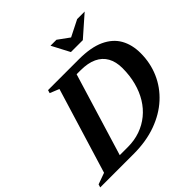

<svg xmlns="http://www.w3.org/2000/svg" viewBox="-246 -1037 1217 1217"><g transform="rotate(-45 362.5 -429.0)"><path d="M275.7 -57Q335.4 -57 386.2 -74.9Q437.1 -92.9 477.8 -126.2Q518.5 -159.4 547 -206.1Q575.5 -252.7 590.7 -310.5Q606 -368.3 606 -434.7Q606 -491.9 583.8 -531.7Q561.7 -571.5 517.6 -592.3Q473.6 -613 406.9 -613H302.2L308.9 -670H448.8Q557.2 -670 624.4 -639Q691.7 -607.9 723.2 -552Q754.6 -496 754.6 -421Q754.6 -333.2 721.5 -256.8Q688.4 -180.4 625.5 -122.7Q562.6 -65.1 473.2 -32.6Q383.7 0 270.7 0H103.9L135 -57ZM229.7 -624 167.3 -649.1 173.6 -670H390.1L186.1 0H-28.7L-22.3 -20.9L54.1 -48.5ZM689.9 -858 553.4 -738H446.6L383.6 -858H436.9L522.3 -795.9H499.4L622.7 -858Z"/></g></svg>

Font: Newsreader Text
Style: Italic
Weight: 400
Italic angle: -17°
Designer: Hugues Gentile
Foundry: Production Type
Version: Version 1.001